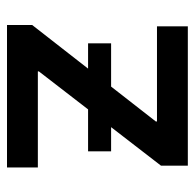

<svg xmlns="http://www.w3.org/2000/svg" viewBox="-24 -546 569 562"><g transform="rotate(90 261.0 -264.5)"><path d="M52.7 0V-73.7L335 -435.5V-439H56.6V-529.3H464.4V-450.7L188.5 -93.3V-90.3H469.7V0ZM106.4 -237.3V-304.7H422.4V-237.3Z"/></g></svg>

Font: Inter 24pt Medium
Style: Regular
Weight: 500
Designer: Rasmus Andersson
Foundry: rsms
Version: Version 4.001;git-66647c0bb